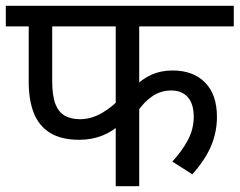

<svg xmlns="http://www.w3.org/2000/svg" viewBox="-20 -642 826 662"><path d="M460 -551V-313L442 -341Q470 -370 502.5 -384.5Q535 -399 575 -399Q646 -399 687 -357.5Q728 -316 728 -239Q728 -186 707.5 -138Q687 -90 643 -41L574 -85Q607 -120 627.5 -158.5Q648 -197 648 -239Q648 -284 627.5 -307Q607 -330 571 -330Q534 -330 505 -310Q476 -290 454 -257L460 -293V0H379V-238L395 -215Q371 -190 334 -175Q297 -160 253 -160Q191 -160 152.5 -184Q114 -208 96.5 -252.5Q79 -297 79 -360V-551H0V-622H786V-551ZM160 -551V-362Q160 -312 171 -283.5Q182 -255 203.5 -243Q225 -231 256 -231Q295 -231 332.5 -253Q370 -275 397 -306L379 -252V-551Z"/></svg>

Font: hindi15
Style: Regular
Weight: 400
Designer: Jelle Bosma - Monotype Design Team
Foundry: Monotype Imaging Inc.
Version: Version 2.006